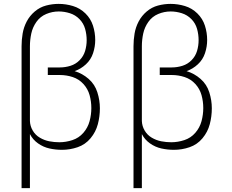

<svg xmlns="http://www.w3.org/2000/svg" viewBox="-20 -763 1192 988"><path d="M91 205H134V-73Q149 -44 176 -25Q203 -6 234.5 1Q266 8 299 8Q340 8 379.5 -5.5Q419 -19 446 -51.5Q473 -84 483.5 -124Q494 -164 494 -206Q494 -247 481 -288Q468 -329 436 -357Q404 -385 364 -397Q396 -408 422 -432Q448 -456 459 -489.5Q470 -523 470 -557Q470 -595 458.5 -631Q447 -667 419.5 -694Q392 -721 355.5 -732Q319 -743 282 -743Q249 -743 217 -734.5Q185 -726 159 -704Q133 -682 117.5 -652.5Q102 -623 96.5 -590.5Q91 -558 91 -525ZM285 -31Q259 -31 233.5 -36Q208 -41 185 -54.5Q162 -68 148.5 -91Q135 -114 134 -140V-146V-525Q134 -558 141 -590.5Q148 -623 167.5 -650.5Q187 -678 218 -691Q249 -704 282 -704Q311 -704 339.5 -695Q368 -686 389 -664.5Q410 -643 418 -614.5Q426 -586 426 -556Q426 -528 418 -501Q410 -474 390 -453.5Q370 -433 343 -424.5Q316 -416 288 -416H226V-377H288Q322 -377 354 -366.5Q386 -356 409 -331Q432 -306 441 -273.5Q450 -241 450 -207Q450 -173 441 -139.5Q432 -106 409 -79.5Q386 -53 352.5 -42Q319 -31 285 -31Z M667 205H710V-73Q725 -44 752 -25Q779 -6 810.5 1Q842 8 875 8Q916 8 955.5 -5.5Q995 -19 1022 -51.5Q1049 -84 1059.5 -124Q1070 -164 1070 -206Q1070 -247 1057 -288Q1044 -329 1012 -357Q980 -385 940 -397Q972 -408 998 -432Q1024 -456 1035 -489.5Q1046 -523 1046 -557Q1046 -595 1034.5 -631Q1023 -667 995.5 -694Q968 -721 931.5 -732Q895 -743 858 -743Q825 -743 793 -734.5Q761 -726 735 -704Q709 -682 693.5 -652.5Q678 -623 672.5 -590.5Q667 -558 667 -525ZM861 -31Q835 -31 809.5 -36Q784 -41 761 -54.5Q738 -68 724.5 -91Q711 -114 710 -140V-146V-525Q710 -558 717 -590.5Q724 -623 743.5 -650.5Q763 -678 794 -691Q825 -704 858 -704Q887 -704 915.5 -695Q944 -686 965 -664.5Q986 -643 994 -614.5Q1002 -586 1002 -556Q1002 -528 994 -501Q986 -474 966 -453.5Q946 -433 919 -424.5Q892 -416 864 -416H802V-377H864Q898 -377 930 -366.5Q962 -356 985 -331Q1008 -306 1017 -273.5Q1026 -241 1026 -207Q1026 -173 1017 -139.5Q1008 -106 985 -79.5Q962 -53 928.5 -42Q895 -31 861 -31Z"/></svg>

Font: Iosevka Sparkle Extralight
Style: Regular
Weight: 200
Designer: Belleve Invis
Foundry: Belleve Invis
Version: Version 4.5.0; ttfautohint (v1.8.3)